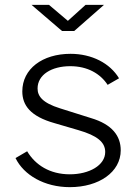

<svg xmlns="http://www.w3.org/2000/svg" viewBox="-20 -762 566 792"><path d="M333 -742 260 -676 182 -742H110L236 -634H286L409 -742ZM268 10C388 10 478 -52 478 -142C478 -201 443 -249 355 -275L228 -315C154 -338 135 -366 135 -397C135 -454 193 -489 270 -489C341 -489 394 -458 424 -412L471 -439C434 -501 359 -540 271 -540C155 -540 72 -478 72 -385C72 -328 105 -282 205 -254L304 -225C380 -203 414 -176 414 -135C414 -80 348 -43 268 -43C186 -43 126 -81 92 -138L44 -110C78 -40 163 10 268 10Z"/></svg>

Font: 18Franklin Light
Style: Regular
Weight: 300
Designer: Pablo Impallari, Rodrigo Fuenzalida (Modified by Dan O. Williams)
Version: Version 0.025;PS 000.025;hotconv 1.0.88;makeotf.lib2.5.64775